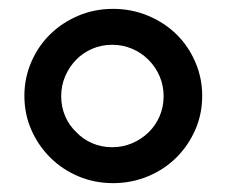

<svg xmlns="http://www.w3.org/2000/svg" viewBox="-20 -404 511 433"><path d="M378 -49Q351 -22 314 -6.5Q277 9 235 9Q193 9 156.5 -6.5Q120 -22 93 -49Q66 -76 50.5 -111.5Q35 -147 35 -188Q35 -228 50.5 -264Q66 -300 93 -326.5Q120 -353 156.5 -368.5Q193 -384 235 -384Q277 -384 314 -368.5Q351 -353 378 -326.5Q405 -300 420.5 -264Q436 -228 436 -188Q436 -147 420.5 -111.5Q405 -76 378 -49ZM152 -106Q167 -90 188 -81Q209 -72 233 -72Q257 -72 278 -81Q299 -90 315 -105.5Q331 -121 340 -142Q349 -163 349 -187Q349 -211 340 -232Q331 -253 315 -269Q299 -285 278 -294Q257 -303 233 -303Q209 -303 188 -294Q167 -285 151.5 -269Q136 -253 127 -232Q118 -211 118 -187Q118 -163 127 -142Q136 -121 152 -106Z"/></svg>

Font: Josefin Slab
Style: Bold
Weight: 700
Designer: Santiago Orozco
Foundry: Typemade
Version: Version 2.000